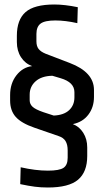

<svg xmlns="http://www.w3.org/2000/svg" viewBox="-20 -715 458 854"><path d="M326 -683 324 -612Q271 -624 226 -624Q179 -624 160.5 -610Q142 -596 142 -564V-531Q142 -510 151.5 -497.5Q161 -485 183 -476L290 -435Q398 -394 398 -315V-284Q398 -238 373 -205Q348 -172 304 -163Q333 -152 350.5 -124Q368 -96 368 -59V-21Q368 50 327 84.5Q286 119 193 119Q162 119 135 115.5Q108 112 70 104L72 29Q138 44 193 44Q244 44 262.5 31.5Q281 19 281 -13V-46Q281 -72 271.5 -87.5Q262 -103 240 -110L133 -147Q75 -167 50 -195Q25 -223 25 -268V-292Q25 -344 53 -380Q81 -416 123 -421Q92 -432 73.5 -460.5Q55 -489 55 -528V-556Q55 -627 93.5 -661Q132 -695 222 -695Q267 -695 326 -683ZM112 -294V-269Q112 -252 125 -240Q138 -228 173 -216L219 -201Q264 -203 287.5 -225Q311 -247 311 -282V-305Q311 -349 250 -367L213 -378Q165 -377 138.5 -353.5Q112 -330 112 -294Z"/></svg>

Font: Ropa Sans
Style: Regular
Weight: 400
Designer: Botio Nikoltchev
Foundry: Botio Nikoltchev
Version: Version 1.100